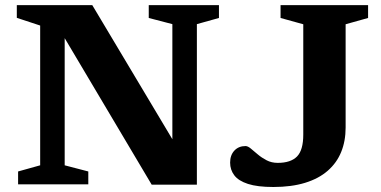

<svg xmlns="http://www.w3.org/2000/svg" viewBox="-20 -718 1485 748"><path d="M136.5 -74V-618.5L45.5 -648.5V-698H339.5L683.5 -122L651.5 -80V-624L559.5 -648V-698H833V-648L747 -624V1.5H571L196 -630L232 -640.5V-74L324 -50V0H50.5V-50ZM1326.5 -221Q1326.5 -168.5 1309.2 -126Q1292 -83.5 1256.8 -52.8Q1221.5 -22 1168.5 -5.8Q1115.5 10.5 1045 10.5Q983 10.5 946 -1.5Q909 -13.5 892.8 -35Q876.5 -56.5 876.5 -84.5Q876.5 -113.5 893 -131.2Q909.5 -149 936.5 -149Q945.5 -149 957.2 -139.2Q969 -129.5 984.2 -116.5Q999.5 -103.5 1018.8 -93.5Q1038 -83.5 1062 -83.5Q1112.5 -83.5 1137 -108.2Q1161.5 -133 1161.5 -193.5V-623.5L1073 -648V-698H1414V-648L1326.5 -623.5Z"/></svg>

Font: Newsreader 9pt SemiBold
Style: Regular
Weight: 600
Designer: Hugues Gentile
Foundry: Production Type
Version: Version 1.003